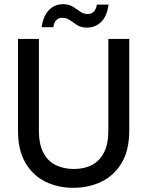

<svg xmlns="http://www.w3.org/2000/svg" viewBox="-20 -886 704 918"><path d="M330 12Q257 12 197 -17.5Q137 -47 101.5 -107.5Q66 -168 66 -262V-700H166V-261Q166 -198 186.5 -157.5Q207 -117 245 -97.5Q283 -78 333 -78Q383 -78 420 -97.5Q457 -117 477.5 -157.5Q498 -198 498 -261V-700H598V-262Q598 -168 562 -107.5Q526 -47 465.5 -17.5Q405 12 330 12ZM395 -754Q368 -754 349 -766Q330 -778 314 -789.5Q298 -801 277 -801Q261 -801 249.5 -790Q238 -779 235 -756H179Q187 -811 214.5 -838.5Q242 -866 282 -866Q309 -866 327.5 -854.5Q346 -843 362.5 -831Q379 -819 400 -819Q417 -819 428.5 -830.5Q440 -842 443 -864H499Q492 -809 464 -781.5Q436 -754 395 -754Z"/></svg>

Font: DM Sans 10pt Medium
Style: Regular
Weight: 500
Version: Version 4.004;gftools[0.9.30]